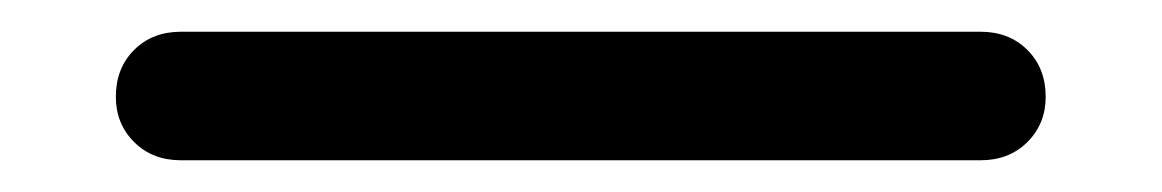

<svg xmlns="http://www.w3.org/2000/svg" viewBox="-20 59 732 121"><path d="M94 160Q76 160 64.5 148.5Q53 137 53 120Q53 102 64.5 90.5Q76 79 94 79H598Q616 79 627.5 90.5Q639 102 639 120Q639 137 627.5 148.5Q616 160 598 160Z"/></svg>

Font: Quicksand SemiBold
Style: Regular
Weight: 600
Designer: Andrew Paglinawan
Foundry: Andrew Paglinawan
Version: Version 3.004